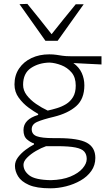

<svg xmlns="http://www.w3.org/2000/svg" viewBox="-20 -792 578 1014"><path d="M246 202.5Q173 202.5 132.5 184.5Q92 166.5 75.5 139.2Q59 112 59 84Q59 60 75.2 38.5Q91.5 17 114.8 -0.5Q138 -18 159.5 -29V-34.5Q143 -39 123.5 -55Q104 -71 104 -105Q104 -162 181.5 -185V-190.5Q160.5 -202 131 -223.5Q101.5 -245 79 -275.8Q56.5 -306.5 56.5 -346Q56.5 -394.5 80.8 -430.2Q105 -466 146.5 -485.5Q188 -505 240 -505Q261.5 -505 277.5 -502.5Q293.5 -500 310.5 -497.5Q327.5 -495 352 -495H516V-451.5Q478 -453.5 441 -455.2Q404 -457 367.5 -459Q398 -437 411.8 -406.5Q425.5 -376 425.5 -341.5Q425.5 -269.5 382.5 -231.5Q339.5 -193.5 264 -175Q205 -161 176.2 -148.2Q147.5 -135.5 147.5 -109.5Q147.5 -82.5 174 -72.5Q200.5 -62.5 263.5 -62.5H286Q394 -62.5 438.8 -38Q483.5 -13.5 483.5 42Q483.5 81 462.2 111Q441 141 405.8 161.2Q370.5 181.5 328.8 192Q287 202.5 246 202.5ZM232 -208Q255 -213 280.8 -220.8Q306.5 -228.5 329 -242.2Q351.5 -256 365.8 -279.5Q380 -303 380 -340Q380 -383.5 357.8 -409.5Q335.5 -435.5 303.5 -447.8Q271.5 -460 242 -461.5Q185 -460.5 143.5 -432.8Q102 -405 102 -344Q102 -314.5 121.2 -289.2Q140.5 -264 170.5 -243.2Q200.5 -222.5 232 -208ZM248 159.5Q309.5 158 351.8 140.5Q394 123 416 97.5Q438 72 438 47.5Q438 23.5 425 8.5Q412 -6.5 378 -13.2Q344 -20 280.5 -20H223.5Q197.5 -11 169.8 5.2Q142 21.5 123 40.8Q104 60 104 78Q104 110.5 134.8 134.2Q165.5 158 248 159.5ZM220 -576.5Q186 -624 151.8 -672.8Q117.5 -721.5 83 -770L124.5 -771.5Q157.5 -731 189.5 -691.2Q221.5 -651.5 252.5 -611.5Q283.5 -650.5 315.2 -690Q347 -729.5 380 -769.5H422Q387 -720.5 352.8 -672.5Q318.5 -624.5 284.5 -576.5Z"/></svg>

Font: Commissioner Loud ExtraLight
Style: Regular
Weight: 200
Designer: Kostas Bartsokas
Foundry: Kostas Bartsokas
Version: Version 1.000; ttfautohint (v1.8.3)